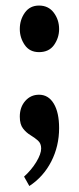

<svg xmlns="http://www.w3.org/2000/svg" viewBox="-20 -486 278 674"><path d="M117 -303Q84 -303 66.8 -328.2Q49.5 -353.5 49.5 -384Q49.5 -416.5 67.2 -441.5Q85 -466.5 117 -466.5Q150 -466.5 168.8 -441.5Q187.5 -416.5 187.5 -384Q187.5 -353.5 169.8 -328.2Q152 -303 117 -303ZM83 167 64.5 134Q90.5 110.5 107.5 82.5Q124.5 54.5 124.5 35Q124.5 17.5 113.2 7.5Q102 -2.5 87 -11.5Q72 -20.5 60.8 -35Q49.5 -49.5 49.5 -76.5Q49.5 -110 68.8 -131.8Q88 -153.5 117 -153.5Q150 -153.5 168.8 -122.2Q187.5 -91 187.5 -36.5Q187.5 27 160 80.8Q132.5 134.5 83 167Z"/></svg>

Font: Libre Caslon Condensed
Style: Bold
Weight: 700
Designer: Pablo Impallari, Rodrigo Fuenzalida, Katja Schimmel, Ertekin Erdin
Foundry: Pablo Impallari, Rodrigo Fuenzalida
Version: Version 2.000; ttfautohint (v1.8.4.7-5d5b);gftools[0.9.33]